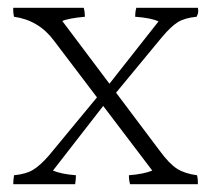

<svg xmlns="http://www.w3.org/2000/svg" viewBox="-20 -523 544 493"><path d="M486 -73Q488 -64 488 -58.5Q488 -53 488 -50H314Q311 -60 311 -73Q349 -76 371 -85L245 -251L116 -85Q137 -76 175 -73Q175 -64 173 -50H14Q14 -59 16 -73Q47 -76 65 -87Q83 -98 105 -123L229 -273L119 -418Q80 -471 16 -480Q14 -489 14 -494.5Q14 -500 14 -503H195Q198 -492 198 -480Q155 -476 140 -469L261 -308L387 -468Q368 -477 327 -480Q327 -492 330 -503H488Q489 -500 489 -494Q489 -488 485 -480Q454 -477 436.5 -466Q419 -455 397 -429L278 -285L390 -136Q415 -102 435 -89.5Q455 -77 486 -73Z"/></svg>

Font: Halant Light
Style: Regular
Weight: 300
Designer: Hitesh Malaviya (Devanagari), Satya Rajpurohit (Latin)
Foundry: Indian Type Foundry
Version: Version 1.101;PS 1.0;hotconv 1.0.78;makeotf.lib2.5.61930; tt